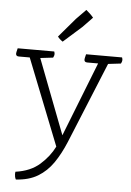

<svg xmlns="http://www.w3.org/2000/svg" viewBox="-61 -780 699 1021"><g transform="rotate(5 288.5 -269.5)"><path d="M262 3 80 -457H22Q6 -457 6 -471Q6 -477 10 -492L12 -500H207Q210 -492 210 -486Q210 -478 204 -467L136 -459L289 -60L445 -457H387Q371 -457 371 -471Q371 -477 375 -492L377 -500H569Q572 -492 572 -486Q572 -478 566 -467L498 -459L321 -27Q294 38 260.5 86.5Q227 135 179.5 163.5Q132 192 63 196Q59 189 57.5 181Q56 173 56 167Q56 160 57 155Q137 144 186.5 100Q236 56 262 3ZM346 -644 247 -556Q229 -568 220 -581L307 -683L358 -735Q371 -724 379 -716.5Q387 -709 397 -697Z"/></g></svg>

Font: Scope One
Style: Regular
Weight: 400
Designer: Dalton Maag Ltd
Foundry: Dalton Maag Ltd
Version: Version 1.002; ttfautohint (v1.4.1) -l 11 -r 50 -G 50 -x 14 